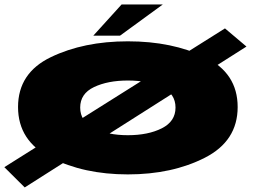

<svg xmlns="http://www.w3.org/2000/svg" viewBox="-40 -779 1142 862"><path d="M-20.5 -28.5 71 62.5 1066.5 -570 970 -651.5ZM534 4Q733 4 880 -71Q1027 -146 1027 -298.5Q1027 -451.5 880 -522.5Q733 -593.5 534 -593.5Q336 -593.5 188.5 -522.5Q41 -451.5 41 -298.5Q41 -146 188.5 -71Q336 4 534 4ZM534 -172Q444 -172 382 -203Q320 -234 320 -296Q320 -358.5 382 -388Q444 -417.5 534 -417.5Q625 -417.5 686.5 -388Q748 -358.5 748 -296Q748 -234 686.5 -203Q625 -172 534 -172ZM379 -619H499L691 -759H506Z"/></svg>

Font: Anybody ExtraExpanded Black
Style: Regular
Weight: 900
Width: 8
Version: Version 1.113;gftools[0.9.25]